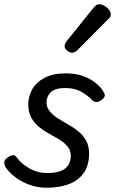

<svg xmlns="http://www.w3.org/2000/svg" viewBox="-20 -864 541 903"><path d="M201 19Q157 19 118.5 5Q80 -9 51 -31.5Q22 -54 6 -78Q0 -89 0 -100Q0 -111 14 -122Q27 -132 39 -134Q51 -136 59 -123Q82 -92 120 -71Q158 -50 201 -50Q239 -50 263.5 -59Q288 -68 300.5 -86.5Q313 -105 313 -131Q313 -156 298.5 -174Q284 -192 261.5 -206Q239 -220 213 -234Q187 -248 164.5 -266Q142 -284 127.5 -310Q113 -336 113 -373Q113 -410 131 -443Q149 -476 188.5 -497.5Q228 -519 290 -519Q335 -519 370 -506.5Q405 -494 428.5 -475Q452 -456 464 -437Q472 -425 473 -416Q474 -407 458 -394Q445 -385 435 -384Q425 -383 415 -392Q391 -417 360.5 -433.5Q330 -450 286 -450Q239 -450 219 -430.5Q199 -411 199 -382Q199 -359 213.5 -341Q228 -323 250.5 -308.5Q273 -294 299 -279.5Q325 -265 347.5 -247Q370 -229 384.5 -203.5Q399 -178 399 -142Q399 -84 372.5 -48.5Q346 -13 301 3Q256 19 201 19ZM318 -616Q309 -616 296.5 -625.5Q284 -635 284 -646Q284 -653 286.5 -659Q289 -665 294 -671L417 -824Q426 -836 433 -840Q440 -844 448 -844Q458 -844 470.5 -837Q483 -830 492 -819Q501 -808 501 -796Q501 -788 497.5 -783Q494 -778 488 -773L347 -631Q332 -616 318 -616Z"/></svg>

Font: Playwrite DE LA
Style: Regular
Weight: 400
Designer: Veronika Burian, José Scaglione
Foundry: TypeTogether
Version: Version 1.002